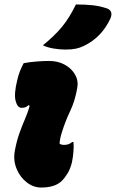

<svg xmlns="http://www.w3.org/2000/svg" viewBox="-20 -830 519 860"><path d="M86 -547Q112 -552 143.5 -554.5Q175 -557 200 -557Q240 -557 270.5 -540Q301 -523 316.5 -495.5Q332 -468 326 -436Q316 -378 294.5 -333Q273 -288 258 -240Q247 -206 247 -186Q255 -181 268 -181Q289 -181 303 -194H309Q311 -177 309 -151Q307 -125 302 -102Q295 -74 283 -54Q271 -34 257 -20Q227 10 164 10Q130 10 100 -13Q70 -36 54.5 -73.5Q39 -111 46 -152Q54 -197 66.5 -232Q79 -267 92 -297Q105 -327 113 -356L108 -359Q100 -352 93.5 -349.5Q87 -347 77 -347Q58 -347 50 -378Q42 -409 57 -470Q62 -493 69.5 -511.5Q77 -530 86 -547ZM320 -810Q361 -810 394.5 -806.5Q428 -803 460 -792Q489 -780 474 -746Q435 -663 357 -625Q339 -616 320 -612Q301 -608 272 -608Q249 -608 221 -612.5Q193 -617 172 -627Q224 -669 257.5 -709.5Q291 -750 320 -810Z"/></svg>

Font: Recursive Sn Csl St Blk
Style: Italic
Weight: 900
Italic angle: -15°
Version: Version 1.079;hotconv 1.0.112;makeotfexe 2.5.65598; ttfautoh